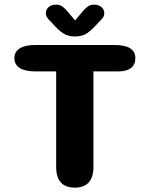

<svg xmlns="http://www.w3.org/2000/svg" viewBox="-20 -817 659 845"><path d="M483.4 -619Q575.7 -619 575.7 -561.1Q575.7 -532.8 556.5 -517.8Q537.4 -502.7 500.5 -502.7H391.2V-83.2Q391.2 8.8 309 8.8Q227.2 8.8 227.2 -83.2V-502.7H135.6Q90.8 -502.7 67 -517.8Q43.3 -532.8 43.3 -561.1Q43.3 -589.3 67 -604.2Q90.8 -619 135.6 -619ZM427.1 -732.3 407.4 -711.5Q383.6 -684.8 362.9 -670.6Q342.2 -656.5 310.4 -656.5Q278.7 -656.5 257.5 -670.6Q236.4 -684.8 213 -711.5L193.4 -732.3Q181.7 -745.3 181.7 -758.4Q181.7 -775.2 194.1 -785.9Q206.6 -796.6 226.7 -796.6Q243.7 -796.6 255.5 -787.7Q267.2 -778.8 278.1 -765.3L310.5 -727.1L342.3 -765.2Q352.8 -777.8 364.8 -787.2Q376.8 -796.6 393.8 -796.6Q414 -796.6 426.5 -786Q439 -775.3 439 -758.6Q439 -752.8 436.5 -746Q433.9 -739.2 427.1 -732.3Z"/></svg>

Font: Sono ExtraLight
Style: Regular
Weight: 200
Designer: Tyler Finck
Foundry: Tyler Finck
Version: Version 2.112